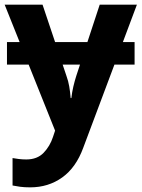

<svg xmlns="http://www.w3.org/2000/svg" viewBox="-20 -566 609 826"><path d="M559 -385V-288H10V-385ZM0 -546H163L266 -239Q274 -217 278 -193.5Q282 -170 284 -144H287Q290 -170 295.5 -193.5Q301 -217 308 -239L409 -546H569L338 70Q307 155 247.5 197.5Q188 240 110 240Q85 240 66.5 237.5Q48 235 34 232V114Q45 116 60.5 118Q76 120 93 120Q140 120 167.5 91.5Q195 63 208 23L217 -4Z"/></svg>

Font: Noto IKEA Simplified Chinese
Style: Bold
Weight: 700
Designer: Monotype Design Team
Foundry: Monotype Imaging Inc.
Version: Version 1.100